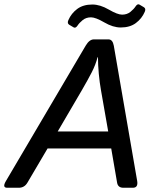

<svg xmlns="http://www.w3.org/2000/svg" viewBox="-57 -886 741 906"><path d="M270 -769Q258.8 -775.4 265.6 -791Q279.3 -822.8 307.4 -843.8Q335.4 -864.7 378.9 -864.7Q415.5 -864.7 456.5 -840.8Q497.6 -816.9 519 -816.9Q542.5 -816.9 558.6 -830.1Q574.7 -843.3 582.5 -855.5Q591.8 -869.6 601.1 -864.3L621.6 -852.1Q632.8 -845.7 626 -830.1Q612.3 -798.3 584.2 -777.3Q556.2 -756.3 512.7 -756.3Q476.1 -756.3 435.1 -780.3Q394 -804.2 372.6 -804.2Q349.1 -804.2 333 -791Q316.9 -777.8 309.1 -765.6Q299.8 -751.5 290.5 -756.8ZM-22.9 0Q-47.9 0 -28.8 -32.2L347.2 -670.4Q364.7 -700.2 386.2 -700.2H454.6Q474.6 -700.2 480 -670.4L590.3 -32.2Q595.7 0 569.8 0H525.4Q499.5 0 495.6 -23.9L467.8 -185.5H167.5L72.3 -23.9Q58.1 0 31.7 0ZM215.3 -265.6H453.6L419.4 -460.9Q413.1 -496.1 409.2 -537.8Q405.3 -579.6 405.3 -615.7H403.3Q394.5 -581.1 376 -544.9Q357.4 -508.8 329.6 -460.9Z"/></svg>

Font: Istok Web
Style: Italic
Weight: 400
Italic angle: -13°
Designer: Andrey V. Panov
Foundry: Andrey V. Panov
Version: Version 1.0.2g